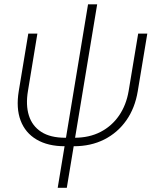

<svg xmlns="http://www.w3.org/2000/svg" viewBox="-20 -681 741 905"><path d="M285.2 8.3Q206.1 8.3 152.6 -23.2Q99.1 -54.7 77.1 -113Q55.2 -171.4 68.4 -251.5L113.3 -522.5H156.2L111.8 -252.4Q100.6 -186 116.2 -136.5Q131.8 -86.9 174.6 -59.3Q217.3 -31.7 287.6 -31.7H330.6Q400.9 -31.7 454.1 -59.3Q507.3 -86.9 541.3 -136.5Q575.2 -186 586.4 -252.4L631.3 -522.5H674.3L629.4 -251.5Q616.2 -171.4 575.2 -113.3Q534.2 -55.2 471.2 -23.4Q408.2 8.3 328.1 8.3ZM252 204.1 395 -660.6H438L294.9 204.1Z"/></svg>

Font: Inter 28pt ExtraLight
Style: Italic
Weight: 250
Italic angle: -9.3988°
Designer: Rasmus Andersson
Foundry: rsms
Version: Version 4.001;git-66647c0bb